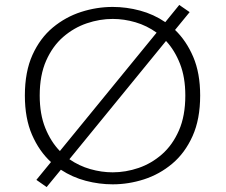

<svg xmlns="http://www.w3.org/2000/svg" viewBox="-20 -734 915 776"><path d="M127 -7 186 -79Q138.5 -122.5 109.5 -189Q80.5 -255.5 80.5 -348Q80.5 -444 111.2 -512Q142 -580 193.5 -622.8Q245 -665.5 308 -685.8Q371 -706 435.5 -706Q491 -706 546 -691.2Q601 -676.5 648 -644.5L704.5 -714L746.5 -685L687.5 -613Q733 -569.5 761 -504Q789 -438.5 789 -348Q789 -252 758.2 -183.8Q727.5 -115.5 676.2 -72.5Q625 -29.5 562.2 -9.2Q499.5 11 435.5 11Q381 11 326.8 -3.2Q272.5 -17.5 226 -48L168.5 22ZM140.5 -348Q140.5 -272.5 163 -216.8Q185.5 -161 222 -123.5L613 -602Q573.5 -630.5 527.5 -644Q481.5 -657.5 435.5 -657.5Q383 -657.5 330.8 -639.8Q278.5 -622 235.5 -584.8Q192.5 -547.5 166.5 -488.8Q140.5 -430 140.5 -348ZM435.5 -37.5Q488 -37.5 540 -55.2Q592 -73 634.8 -110.5Q677.5 -148 703.2 -206.8Q729 -265.5 729 -348Q729 -421.5 707.5 -476.2Q686 -531 651 -568.5L260.5 -90.5Q299.5 -63.5 345 -50.5Q390.5 -37.5 435.5 -37.5Z"/></svg>

Font: Trispace SemiExpanded ExtraLight
Style: Regular
Weight: 200
Width: 6
Designer: Tyler Finck
Foundry: Etcetera Type Company
Version: Version 1.210; ttfautohint (v1.8.3)